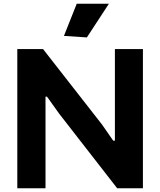

<svg xmlns="http://www.w3.org/2000/svg" viewBox="-20 -1001 852 1021"><path d="M320 -810 388 -981H559L442 -802ZM72 -740H209L523 -338L582 -253H591V-740H740V0H603L295 -396L230 -487H222V0H72Z"/></svg>

Font: Encode Sans Normal
Style: Bold
Weight: 700
Designer: Pablo Impallari, Andres Torresi
Foundry: Pablo Impallari, Andres Torresi
Version: Version 1.000; ttfautohint (v1.00) -l 8 -r 50 -G 200 -x 14 -